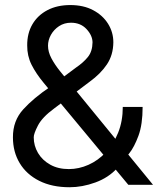

<svg xmlns="http://www.w3.org/2000/svg" viewBox="-20 -746 647 775"><path d="M260.7 9.8Q189.9 9.8 138.4 -16.1Q86.9 -42 59.6 -87.4Q32.2 -132.8 32.2 -191.4Q31.7 -258.3 73.7 -304.4Q115.7 -350.6 182.6 -395.5L286.1 -472.7Q316.4 -493.2 334.7 -515.9Q353 -538.6 353.5 -575.2Q353 -603 329.1 -628.7Q305.2 -654.3 266.6 -654.3Q239.3 -654.3 218.3 -640.4Q197.3 -626.5 185.5 -605.2Q173.8 -584 173.8 -561.5Q173.8 -536.6 187.5 -510.7Q201.2 -484.9 222.9 -458Q244.6 -431.2 267.6 -403.3L597.7 0H498L225.6 -328.1Q187.5 -374 156.5 -411.4Q125.5 -448.7 107.4 -484.6Q89.4 -520.5 89.8 -562.5Q89.4 -611.3 110.8 -647.9Q132.3 -684.6 171.6 -705.1Q210.9 -725.6 263.7 -725.6Q317.4 -725.6 356.2 -704.8Q395 -684.1 416.3 -649.9Q437.5 -615.7 437.5 -575.2Q437 -523.9 411.6 -486.1Q386.2 -448.2 341.8 -416L199.2 -308.6Q150.4 -272.9 133.1 -239.3Q115.7 -205.6 116.2 -191.4Q116.2 -157.7 133.5 -128.4Q150.9 -99.1 182.9 -81.3Q214.8 -63.5 257.8 -63.5Q298.3 -63.5 337.2 -80.8Q376 -98.1 407 -130.9Q438 -163.6 456.8 -210.2Q475.6 -256.8 475.6 -314.5H555.7Q555.7 -243.2 538.8 -197.8Q522 -152.3 501.5 -126.7Q481 -101.1 468.8 -88.9Q463.9 -83.5 460.4 -78.1Q457 -72.8 453.1 -67.4Q418 -28.8 365 -9.5Q312 9.8 260.7 9.8Z"/></svg>

Font: Inter Display V
Style: Regular
Weight: 400
Designer: Rasmus Andersson
Foundry: rsms
Version: Version 3.015;git-src